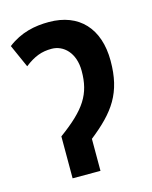

<svg xmlns="http://www.w3.org/2000/svg" viewBox="-90 -611 533 672"><g transform="rotate(-15 177.0 -275.0)"><path d="M151 -550C100 -550 49 -540 1 -503L38 -420C73 -447 100 -457 136 -457C179 -457 218 -421 218 -355C218 -271 187 -223 90 -152V0H191V-116C282 -188 325 -247 325 -363C325 -481 260 -550 151 -550Z"/></g></svg>

Font: Noto Sans Display Condensed Medium
Style: Regular
Weight: 500
Width: 3
Designer: Monotype Design Team
Foundry: Monotype Imaging Inc.
Version: Version 1.900